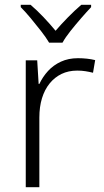

<svg xmlns="http://www.w3.org/2000/svg" viewBox="-20 -785 434 805"><path d="M307 -541Q326 -541 344.5 -539Q363 -537 379 -533L370 -480Q354 -484 338 -486.5Q322 -489 304 -489Q267 -489 238 -475Q209 -461 188 -435Q167 -409 156 -373Q145 -337 145 -292V0H88V-532H136L142 -433H145Q159 -463 181.5 -487.5Q204 -512 235.5 -526.5Q267 -541 307 -541ZM186 -606Q173 -628 152 -655Q131 -682 108.5 -709Q86 -736 67 -755V-765H108Q135 -742 162.5 -713Q190 -684 213 -656Q237 -684 265.5 -713Q294 -742 321 -765H362V-755Q344 -736 320.5 -709Q297 -682 275.5 -655Q254 -628 242 -606Z"/></svg>

Font: Noto Sans Hebrew Light
Style: Regular
Weight: 300
Designer: Monotype Design Team
Foundry: Monotype Imaging Inc.
Version: Version 2.003